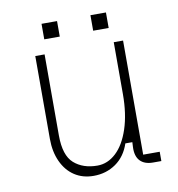

<svg xmlns="http://www.w3.org/2000/svg" viewBox="-77 -730 754 812"><g transform="rotate(-10 300.0 -324.0)"><path d="M105 -174V-530H145V-182Q145 -96 183.5 -62Q222 -28 284 -28Q328 -28 364 -61.5Q400 -95 421 -158.5Q442 -222 442 -307V-530H482V-40H553V0H517Q481 0 462 -20Q443 -40 445 -80L446 -100H416Q398 -46 356.5 -17Q315 12 261 12Q214 12 179 -11Q144 -34 124.5 -76.5Q105 -119 105 -174ZM221.3 -659.6V-593H154.7V-659.6ZM431.3 -659.6V-593H364.7V-659.6Z"/></g></svg>

Font: Fliege Mono Thin
Style: Regular
Weight: 100
Version: Version 0.020;Glyphs 3.3 (3306)